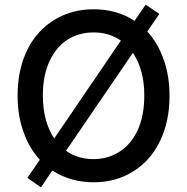

<svg xmlns="http://www.w3.org/2000/svg" viewBox="-20 -777 808 829"><path d="M82 -206Q56 -276 56 -364Q56 -478 99 -564Q141 -647 216 -692Q290 -737 384 -737Q485 -737 561 -687L609 -757L668 -717L616 -641Q661 -592 686 -522Q712 -450 712 -364Q712 -250 669 -164Q627 -80 552 -35Q479 10 384 10Q284 10 206 -41L157 32L98 -9L152 -87Q105 -139 82 -206ZM590 -469Q576 -516 554 -549L265 -126Q316 -90 384 -90Q446 -90 496 -122Q546 -154 574 -214Q603 -277 603 -364Q603 -424 590 -469ZM384 -637Q321 -637 272 -606Q223 -575 194 -513Q165 -452 165 -364Q165 -309 178 -259Q192 -212 214 -179L502 -602Q450 -637 384 -637Z"/></svg>

Font: Sinter Medium
Style: Regular
Weight: 500
Foundry: Adobe & rsms
Version: Version 1.000